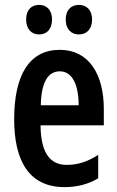

<svg xmlns="http://www.w3.org/2000/svg" viewBox="-20 -756 479 786"><path d="M87 -676C87 -637 109 -615 140 -615C172 -615 193 -637 193 -676C193 -714 172 -736 140 -736C109 -736 87 -716 87 -676ZM249 -676C249 -637 271 -615 303 -615C335 -615 357 -637 357 -676C357 -714 335 -736 303 -736C272 -736 249 -716 249 -676ZM225 -552C102 -552 38 -452 38 -268C38 -102 96 10 244 10C294 10 340 -1 382 -26V-122C337 -93 297 -81 253 -81C183 -81 147 -133 146 -243H405V-310C405 -453 343 -552 225 -552ZM225 -464C277 -464 302 -407 302 -325H147C149 -424 179 -464 225 -464Z"/></svg>

Font: Noto Sans Gujarati ExtraCondensed SemiBold
Style: Regular
Weight: 600
Width: 2
Designer: Jelle Bosma - Monotype Design Team, Universal Thirst
Foundry: Monotype Imaging Inc.
Version: Version 2.106